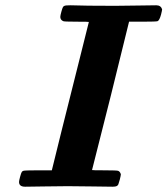

<svg xmlns="http://www.w3.org/2000/svg" viewBox="-20 -706 633 726"><path d="M176 -62Q177 -68 212 -208Q247 -348 281.5 -485Q316 -622 316 -623Q316 -624 269 -624Q222 -624 219 -626Q208 -631 208 -642Q208 -647 212 -661.5Q216 -676 218 -679Q219 -682 224 -684Q228 -686 247 -686Q299 -684 415 -684Q444 -684 496 -685Q548 -686 571 -686Q588 -686 593 -671Q593 -667 589 -651Q583 -629 576 -626Q572 -624 520 -624H468L399 -344Q328 -64 328 -63Q328 -62 375 -62Q423 -62 427 -60Q434 -57 437 -47Q437 -43 433 -27Q429 -13 427.5 -9Q426 -5 421.5 -2.5Q417 0 406 0Q384 0 330 -1Q276 -2 236 -2Q197 -2 146 -1Q95 0 75 0Q52 0 52 -18Q52 -23 56 -37.5Q60 -52 62 -55Q63 -58 68 -60Q72 -62 124 -62Z"/></svg>

Font: KaTeX_Main
Style: Bold Italic
Weight: 700
Version: Version 1.1; ttfautohint (v1.3)